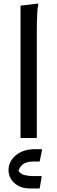

<svg xmlns="http://www.w3.org/2000/svg" viewBox="-20 -780 324 1085"><path d="M96 -748 196 -760V-752Q192 -734 190.5 -707Q189 -680 188.5 -652Q188 -624 188 -604V0H96ZM28 182Q28 150 46 123Q64 96 97.5 79.5Q131 63 177 63H217V71L204 133H166Q129 133 108 149.5Q87 166 83 195L78 176Q93 203 117 209Q141 215 166 215H215V222L204 285H150Q110 285 82.5 269.5Q55 254 41.5 230.5Q28 207 28 182Z"/></svg>

Font: Kufam
Style: Italic
Weight: 400
Italic angle: -11°
Designer: Artur Schmal
Foundry: Original Type
Version: Version 1.301; ttfautohint (v1.8.3)